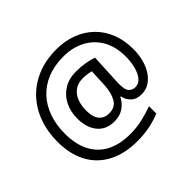

<svg xmlns="http://www.w3.org/2000/svg" viewBox="-181 -943 1260 1260"><g transform="rotate(-45 449.5 -312.5)"><path d="M841 -357Q841 -311 830.5 -267Q820 -223 798 -187.5Q776 -152 744 -130.5Q712 -109 668 -109Q622 -109 595.5 -135.5Q569 -162 563 -196H558Q540 -159 505 -134Q470 -109 417 -109Q341 -109 299.5 -160Q258 -211 258 -295Q258 -361 284 -411.5Q310 -462 357.5 -491Q405 -520 470 -520Q514 -520 556.5 -512.5Q599 -505 623 -496L613 -293Q612 -275 612 -267.5Q612 -260 612 -257Q612 -205 630.5 -188Q649 -171 674 -171Q705 -171 726.5 -196.5Q748 -222 759.5 -264.5Q771 -307 771 -358Q771 -451 733.5 -515.5Q696 -580 630.5 -614Q565 -648 482 -648Q397 -648 331 -621Q265 -594 220.5 -545Q176 -496 153 -429.5Q130 -363 130 -283Q130 -185 165 -116.5Q200 -48 267.5 -12.5Q335 23 433 23Q494 23 549.5 9.5Q605 -4 648 -20V48Q605 66 551.5 77.5Q498 89 433 89Q315 89 231 45Q147 1 102.5 -81.5Q58 -164 58 -280Q58 -373 87 -452.5Q116 -532 171 -590.5Q226 -649 304.5 -681.5Q383 -714 482 -714Q560 -714 625.5 -689.5Q691 -665 739.5 -618.5Q788 -572 814.5 -506Q841 -440 841 -357ZM336 -293Q336 -229 361.5 -200Q387 -171 430 -171Q486 -171 510.5 -213Q535 -255 539 -322L545 -447Q532 -451 512 -454Q492 -457 471 -457Q422 -457 392 -433Q362 -409 349 -371.5Q336 -334 336 -293Z"/></g></svg>

Font: binaryv115
Style: Book
Weight: 400
Designer: Jelle Bosma - Monotype Design Team
Foundry: Monotype Imaging Inc.
Version: Version 2.003